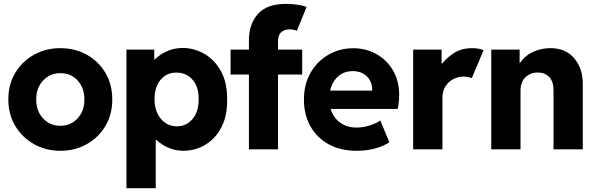

<svg xmlns="http://www.w3.org/2000/svg" viewBox="-20 -787 3137 1012"><path d="M297.9 7.8Q222.2 7.8 159.9 -26.9Q97.7 -61.5 60.8 -122.6Q23.9 -183.6 23.9 -263.2Q23.9 -342.8 60.8 -403.6Q97.7 -464.4 159.9 -498.8Q222.2 -533.2 297.9 -533.2Q375 -533.2 437 -498.8Q499 -464.4 535.4 -403.6Q571.8 -342.8 571.8 -263.2Q571.8 -183.6 535.4 -122.6Q499 -61.5 436.8 -26.9Q374.5 7.8 297.9 7.8ZM297.9 -124Q352.1 -124 388.4 -162.4Q424.8 -200.7 424.8 -263.2Q424.8 -323.2 389.6 -362.3Q354.5 -401.4 298.8 -401.4Q244.1 -401.4 207.5 -363Q170.9 -324.7 170.9 -263.2Q170.9 -200.7 207.5 -162.4Q244.1 -124 297.9 -124Z M646.5 205.1V-525.4H793V-473.1H794.9Q824.2 -501.5 861.8 -517.8Q899.4 -534.2 943.8 -534.2Q1002.9 -534.2 1056.9 -503.4Q1110.8 -472.7 1144.5 -412.1Q1178.2 -351.6 1177.2 -261.2Q1178.2 -192.9 1158.7 -142.3Q1139.2 -91.8 1105.7 -58.3Q1072.3 -24.9 1031.2 -8.5Q990.2 7.8 948.2 7.8Q906.7 7.8 870.1 -7.3Q833.5 -22.5 804.2 -49.8H800.8V205.1ZM912.1 -121.1Q963.4 -121.6 995.6 -160.6Q1027.8 -199.7 1026.9 -264.2Q1027.8 -329.6 994.6 -367.2Q961.4 -404.8 909.2 -404.3Q859.9 -404.8 827.4 -367.7Q794.9 -330.6 794.4 -264.2Q794.9 -199.7 828.1 -160.6Q861.3 -121.6 912.1 -121.1Z M1292 0V-394H1195.3V-525.4H1292V-574.7Q1292 -659.7 1339.1 -713.1Q1386.2 -766.6 1488.3 -766.6Q1516.6 -766.6 1546.6 -762.5Q1576.7 -758.3 1595.7 -750L1544.9 -625Q1523.4 -632.3 1504.9 -632.3Q1479 -632.3 1462.2 -617.2Q1445.3 -602.1 1445.3 -568.8V-525.4H1572.8V-394H1445.3V0Z M1860.4 7.8Q1774.9 7.8 1712.4 -26.6Q1649.9 -61 1616 -121.8Q1582 -182.6 1582 -261.2Q1582 -344.2 1617.7 -405Q1653.3 -465.8 1712.4 -499.3Q1771.5 -532.7 1841.8 -532.7Q1909.7 -532.7 1964.6 -501.7Q2019.5 -470.7 2051.8 -415.3Q2084 -359.9 2084 -286.6Q2084 -266.6 2081.8 -247.8Q2079.6 -229 2076.2 -212.9H1722.7Q1736.3 -167.5 1772.2 -141.1Q1808.1 -114.7 1858.4 -114.7Q1894.5 -114.7 1930.4 -126.2Q1966.3 -137.7 1984.4 -152.3L2032.2 -37.1Q2002.9 -17.1 1957.8 -4.6Q1912.6 7.8 1860.4 7.8ZM1839.8 -412.1Q1792 -412.1 1761 -383.3Q1730 -354.5 1719.7 -309.6H1941.9Q1941.9 -357.4 1913.3 -384.8Q1884.8 -412.1 1839.8 -412.1Z M2157.7 0V-525.4H2307.6V-451.7H2310.1Q2333.5 -481.9 2373 -507.6Q2412.6 -533.2 2469.2 -533.2Q2489.3 -533.2 2505.4 -529.8Q2521.5 -526.4 2528.8 -522.5L2466.8 -375Q2461.9 -377.4 2449.5 -380.4Q2437 -383.3 2421.9 -383.3Q2397.5 -383.3 2372.1 -371.3Q2346.7 -359.4 2329.3 -334.2Q2312 -309.1 2312 -270V0Z M2569.3 0V-525.4H2718.8V-456.5H2721.7Q2747.1 -494.1 2789.8 -513.7Q2832.5 -533.2 2881.8 -533.2Q2960.9 -533.2 3006.3 -480.2Q3051.8 -427.2 3051.8 -343.8V0H2897.5V-310.1Q2897.5 -357.4 2874.8 -381.1Q2852.1 -404.8 2814 -404.8Q2775.9 -404.8 2749.8 -380.1Q2723.6 -355.5 2723.6 -308.6V0Z"/></svg>

Font: Reddit Sans ExtraBold
Style: Regular
Weight: 800
Designer: Stephen Hutchings
Foundry: Reddit
Version: Version 1.014; ttfautohint (v1.8.4.7-5d5b)